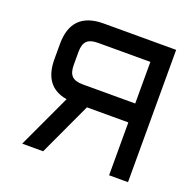

<svg xmlns="http://www.w3.org/2000/svg" viewBox="-124 -828 967 955"><g transform="rotate(20 360.0 -350.0)"><path d="M96.7 -529.8Q96.7 -700.2 266.6 -700.2H649.9V0H549.8V-279.8H330.6L200.7 0H89.8L221.7 -283.2Q96.7 -303.7 96.7 -450.2ZM549.8 -600.1H272Q231.9 -600.1 214.4 -582.5Q196.8 -564.9 196.8 -524.9V-455.1Q196.8 -415 214.4 -397.5Q231.9 -379.9 272 -379.9H549.8Z"/></g></svg>

Font: Aldrich [RUS by Daymarius]
Style: Regular
Weight: 400
Designer: Matthew Desmond
Foundry: Matthew Desmond
Version: Version 1.002 August 24, 2018